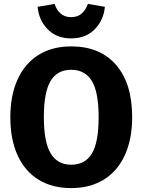

<svg xmlns="http://www.w3.org/2000/svg" viewBox="-20 -948 731 985"><path d="M658 -347Q658 -234 620.5 -152Q583 -70 512.5 -26.5Q442 17 345 17Q248 17 178 -26Q108 -69 70.5 -150.5Q33 -232 33 -347Q33 -459 70.5 -541Q108 -623 178 -666.5Q248 -710 345 -710Q493 -710 575.5 -615Q658 -520 658 -347ZM205 -347Q205 -219 240 -161Q275 -103 345 -103Q417 -103 451.5 -160.5Q486 -218 486 -347Q486 -476 451 -533Q416 -590 345 -590Q274 -590 239.5 -532.5Q205 -475 205 -347ZM173 -913 260 -928Q270 -897 291 -878.5Q312 -860 345 -860Q378 -860 399 -878.5Q420 -897 431 -928L518 -913Q512 -845 466 -798Q420 -751 345 -751Q270 -751 224.5 -798Q179 -845 173 -913Z"/></svg>

Font: FiraGOUPP
Style: Bold
Weight: 700
Designer: bBox Type
Foundry: bBox Type GmbH
Version: Version 1.001